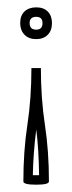

<svg xmlns="http://www.w3.org/2000/svg" viewBox="-20 -483 197 525"><path d="M79.1 -376Q58.6 -376 46.9 -388.2Q35.2 -400.4 35.2 -419.9Q35.2 -440.4 47.1 -451.7Q59.1 -462.9 79.1 -462.9Q99.6 -462.9 110.8 -451.2Q122.1 -439.5 122.1 -419.9Q122.1 -399.4 110.4 -387.7Q98.6 -376 79.1 -376ZM113.8 13.2Q113.8 22 79.1 22Q43.9 22 43.9 13.2Q43.9 -69.8 54.9 -141.8Q65.9 -213.9 65.9 -296.9H91.8Q91.8 -213.9 102.8 -141.8Q113.8 -69.8 113.8 13.2ZM79.1 -401.9Q96.2 -401.9 96.2 -419.9Q96.2 -437 79.1 -437Q61 -437 61 -419.9Q61 -401.9 79.1 -401.9ZM69.8 -3.9H86.9Q85.9 -76.7 79.1 -128.9Q70.8 -63.5 69.8 -3.9Z"/></svg>

Font: FoglihtenNo01
Style: Regular
Weight: 500
Version: Version 0.61